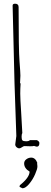

<svg xmlns="http://www.w3.org/2000/svg" viewBox="-20 -787 272 1033"><path d="M139.2 136.2Q109.9 118.7 109.9 92.3Q109.9 78.6 121.8 69.8Q133.8 61 147.9 61Q170.4 61 181.2 90.3L179.2 93.3Q181.2 97.2 181.2 109.6Q181.2 122.1 168.9 150.4Q156.7 178.7 137.2 202.1Q117.7 225.6 101.1 226.1L85 218.3L86.9 209.5Q139.2 167.5 139.2 136.2ZM143.1 0 111.8 -1Q106.4 -1 98.1 5.1Q89.8 11.2 83 11.2Q76.2 11.2 69.1 4.9Q62 -1.5 62 -9.8L67.9 -55.2L58.1 -338.9L47.9 -756.8Q47.9 -767.1 61 -767.1Q80.1 -767.1 80.1 -749Q80.1 -518.1 85 -456.3Q89.8 -394.5 89.8 -379.9Q89.8 -365.2 87.9 -340.8L90.8 -336.9Q88.9 -310.5 88.9 -283.4Q88.9 -256.3 94 -179.7Q99.1 -103 100.1 -70.8Q96.2 -64.9 96.2 -50.8Q96.2 -36.6 100.8 -31.7Q105.5 -26.9 120.6 -26.9Q135.7 -26.9 141.1 -33.2H178.2Q191.9 -26.4 191.9 -17.6Q191.9 2 178.2 2Q174.8 2 163.1 -2Q158.2 0 143.1 0Z"/></svg>

Font: Amatic SC
Style: Regular
Weight: 400
Version: Version 1.004